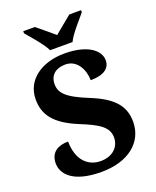

<svg xmlns="http://www.w3.org/2000/svg" viewBox="-169 -1028 923 1136"><g transform="rotate(-20 292.5 -460.5)"><path d="M230 -771H371C392 -816 452 -880 483 -918V-931H409C383 -909 330 -867 300 -841C270 -867 219 -909 192 -931H119V-918C150 -880 209 -816 230 -771ZM271 10C440 10 547 -77 547 -206C547 -303 495 -368 355 -425C217 -480 186 -519 186 -573C186 -631 227 -661 285 -661C360 -661 395 -586 395 -522C483 -522 519 -556 519 -603C519 -664 450 -724 302 -724C159 -724 50 -649 50 -526C50 -430 98 -361 241 -302C352 -257 409 -224 409 -157C409 -99 365 -52 288 -52C210 -52 146 -108 145 -227C85 -227 32 -202 32 -130C32 -68 84 10 271 10Z"/></g></svg>

Font: Noto Serif Hentaigana Bold
Style: Regular
Weight: 700
Designer: Kazuhiro Yamada
Foundry: nipponia
Version: Version 1.000